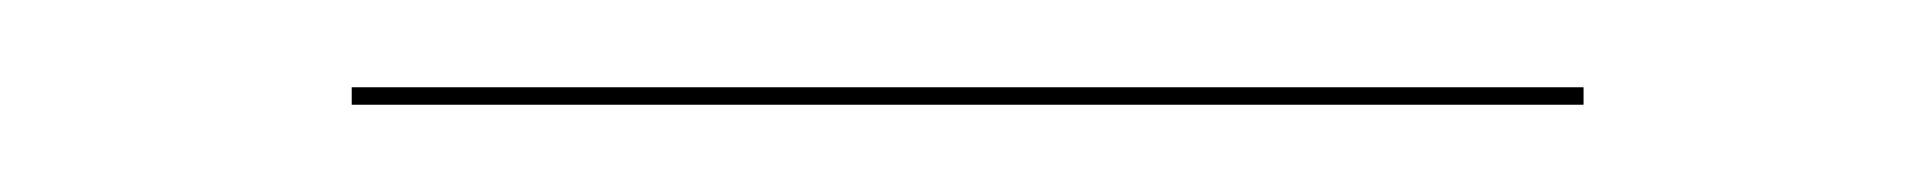

<svg xmlns="http://www.w3.org/2000/svg" viewBox="-20 -497 441 44"><path d="M60.6 -477H342.9V-473H60.6Z"/></svg>

Font: Bodoni* 48
Style: Bold
Weight: 700
Version: Version 2.2